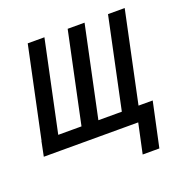

<svg xmlns="http://www.w3.org/2000/svg" viewBox="-159 -644 881 908"><g transform="rotate(-20 282.0 -190.0)"><path d="M407 150 455 -74H539L491 150ZM344 0 360 -74H478L462 0ZM-36 0 76 -530H160L48 0ZM-36 0 -21 -74H467L452 0ZM165 0 277 -530H362L250 0ZM368 0 480 -530H564L452 0Z"/></g></svg>

Font: Geist Mono
Style: Italic
Weight: 400
Italic angle: -12°
Monospace: yes
Designer: Basement.studio, Andrés Briganti, Mateo Zaragoza
Foundry: Basement.studio, Vercel, Andrés Briganti, Guido Ferreyra, Mateo Zaragoza
Version: Version 1.500